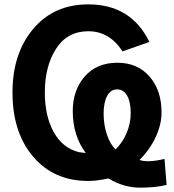

<svg xmlns="http://www.w3.org/2000/svg" viewBox="-20 -824 808 893"><path d="M38.1 -393.6Q38.1 -575.2 134.3 -689.5Q230.5 -803.7 390.6 -803.7Q589.8 -803.7 674.8 -628.9L549.8 -585Q489.3 -678.7 390.6 -678.7Q293 -678.7 240.7 -597.2Q188.5 -515.6 188.5 -393.6Q188.5 -284.2 230 -209.5Q271.5 -134.8 347.7 -116.2Q357.4 -114.3 378.9 -112.3Q318.4 -193.4 318.4 -307.6Q318.4 -404.3 374 -468.3Q429.7 -532.2 526.4 -532.2Q619.1 -532.2 675.3 -468.3Q731.4 -404.3 731.4 -300.8Q731.4 -246.1 704.6 -187.5Q677.7 -128.9 628.9 -80.1Q644.5 -74.2 668.9 -74.2Q702.1 -74.2 745.1 -85L754.9 36.1Q704.1 48.8 632.8 48.8Q554.7 48.8 484.4 5.9Q430.7 17.6 389.6 17.6Q230.5 17.6 134.3 -95.2Q38.1 -208 38.1 -393.6ZM461.9 -294.9Q461.9 -244.1 477.1 -198.7Q492.2 -153.3 517.6 -128.9Q548.8 -159.2 568.4 -204.1Q587.9 -249 587.9 -297.9Q587.9 -349.6 571.3 -378.9Q554.7 -408.2 525.4 -408.2Q494.1 -408.2 478 -377.4Q461.9 -346.7 461.9 -294.9Z"/></svg>

Font: Gothic A1 ExtraBold
Style: Regular
Weight: 800
Designer: HanYang I&C Co.,Ltd.
Foundry: HanYang I&C Co.,Ltd.
Version: Version 2.50